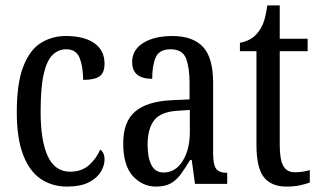

<svg xmlns="http://www.w3.org/2000/svg" viewBox="-20 -679 1182 709"><path d="M227 10Q173 10 131 -18Q89 -46 65.5 -107Q42 -168 42 -265Q42 -372 66 -433.5Q90 -495 131 -520.5Q172 -546 223 -546Q291 -546 328.5 -519.5Q366 -493 366 -444Q366 -410 347.5 -397Q329 -384 287 -384Q287 -431 274.5 -464Q262 -497 224 -497Q196 -497 174.5 -476.5Q153 -456 141.5 -406Q130 -356 130 -266Q130 -159 156.5 -102Q183 -45 239 -45Q282 -45 309.5 -70Q337 -95 350 -127Q358 -121 362 -112Q366 -103 366 -89Q366 -68 352.5 -45Q339 -22 308.5 -6Q278 10 227 10Z M556 10Q506 10 470.5 -29Q435 -68 435 -150Q435 -230 479.5 -267.5Q524 -305 615 -309L680 -312V-373Q680 -429 667 -463Q654 -497 610 -497Q568 -497 555 -467Q542 -437 542 -388Q468 -388 468 -450Q468 -495 509 -520.5Q550 -546 617 -546Q691 -546 729 -506.5Q767 -467 767 -372V-113Q767 -71 778 -56Q789 -41 816 -41H819V0H700L688 -88H682Q665 -60 649 -37.5Q633 -15 611.5 -2.5Q590 10 556 10ZM584 -42Q628 -42 654.5 -84.5Q681 -127 681 -191V-273L635 -270Q573 -266 549 -234.5Q525 -203 525 -144Q525 -98 539 -70Q553 -42 584 -42Z M1038 10Q982 10 954.5 -24.5Q927 -59 927 -145V-490H866V-521Q910 -529 933 -560Q945 -575 953 -596Q961 -617 967 -659H1013V-536H1116V-490H1013V-144Q1013 -90 1026 -66.5Q1039 -43 1068 -43Q1085 -43 1098 -45Q1111 -47 1124 -51V-5Q1111 0 1089 5Q1067 10 1038 10Z"/></svg>

Font: Noto Serif Bengali ExtraCondensed
Style: Regular
Weight: 400
Width: 2
Designer: Juan Bruce, Universal Thirst, Indian Type Foundry and the Monotype Design Team.
Foundry: Monotype Imaging Inc.
Version: Version 2.003; ttfautohint (v1.8.4.7-5d5b)